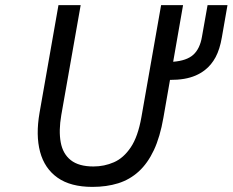

<svg xmlns="http://www.w3.org/2000/svg" viewBox="-20 -720 911 752"><path d="M342 12Q256.5 12 205.5 -24Q154.5 -60 137 -125.2Q119.5 -190.5 135 -279L209 -700H296L220 -269Q209.5 -208 217.8 -162.8Q226 -117.5 257.2 -92.8Q288.5 -68 346 -68Q388.5 -68 426.2 -84.5Q464 -101 492.2 -143Q520.5 -185 534 -262L611 -700H697L620 -259Q607 -184 582.8 -132.2Q558.5 -80.5 523.5 -48.5Q488.5 -16.5 443 -2.2Q397.5 12 342 12ZM645 -407 657 -478Q711 -482 737 -505.5Q763 -529 771 -576L793 -700H871L849 -574Q841 -527 824.5 -496.2Q808 -465.5 783 -446Q766.5 -433 746.2 -424.2Q726 -415.5 701 -411.2Q676 -407 645 -407Z"/></svg>

Font: Overpass
Style: Italic
Weight: 400
Italic angle: -10°
Designer: Delve Withrington, Dave Bailey, Thomas Jockin
Foundry: Delve Fonts LLC
Version: Version 4.000